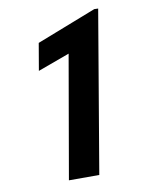

<svg xmlns="http://www.w3.org/2000/svg" viewBox="-81 -772 654 833"><g transform="rotate(-10 245.5 -356.0)"><path d="M409.2 -711.9 288.6 0H154.8L249 -541.5L108.9 -490.2L129.4 -609.9L392.1 -712.4Z"/></g></svg>

Font: Roboto Condensed
Style: Bold Italic
Weight: 700
Italic angle: -12°
Designer: Christian Robertson
Foundry: Google
Version: Version 3.0